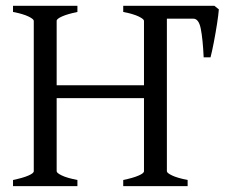

<svg xmlns="http://www.w3.org/2000/svg" viewBox="-20 -635 789 655"><path d="M726.6 -603Q726.1 -594.7 724.4 -582Q722.7 -569.3 720.5 -554.2Q718.3 -539.1 715.3 -522.7Q712.4 -506.3 709.5 -491Q706.5 -475.6 703.6 -462.2Q700.7 -448.7 698.2 -439.5H674.8Q671.9 -502 665 -536.6Q658.2 -571.3 639.6 -571.3H549.3V-50.8Q549.3 -44.9 567.1 -36.4Q585 -27.8 620.1 -21V0H400.4V-21Q433.6 -27.8 452.4 -35.9Q471.2 -43.9 471.2 -50.8V-300.3H173.3V-50.8Q173.3 -44.9 190.9 -36.4Q208.5 -27.8 244.1 -21V0H24.4V-21Q57.6 -27.8 76.4 -35.9Q95.2 -43.9 95.2 -50.8V-564Q95.2 -569.8 77.4 -578.6Q59.6 -587.4 24.4 -594.2V-615.2H244.1V-594.2Q210.9 -587.4 192.1 -579.1Q173.3 -570.8 173.3 -564V-344.2H471.2V-564Q471.2 -569.8 453.4 -578.6Q435.5 -587.4 400.4 -594.2V-615.2H711.4Z"/></svg>

Font: Gentium Plus CyrE
Style: Regular
Weight: 400
Designer: J. Victor Gaultney, Annie Olsen, Iska Routamaa, Becca Hirsbrunner
Foundry: SIL International
Version: Version 5.000